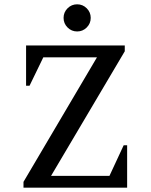

<svg xmlns="http://www.w3.org/2000/svg" viewBox="-20 -871 699 891"><path d="M89 0V-27L430 -605H181L117 -473H101V-660H559V-633L217 -55H488L554 -197H570V0ZM338 -725Q312 -725 293.5 -743.5Q275 -762 275 -788Q275 -814 293.5 -832.5Q312 -851 338 -851Q364 -851 382.5 -832.5Q401 -814 401 -788Q401 -762 382.5 -743.5Q364 -725 338 -725Z"/></svg>

Font: Spectral SC Medium
Style: Regular
Weight: 500
Designer: Jean-Baptiste Levee
Foundry: Production Type
Version: Version 2.001